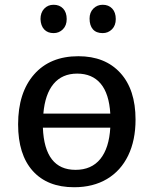

<svg xmlns="http://www.w3.org/2000/svg" viewBox="-20 -776 642 806"><path d="M549 -274Q549 -187 518 -123Q487 -59 429 -24.5Q371 10 291 10Q179 10 117.5 -58.5Q56 -127 56 -254Q56 -387 123 -463.5Q190 -540 309 -540Q421 -540 485 -470Q549 -400 549 -274ZM162 -299H443Q438 -383 402.5 -425Q367 -467 304 -467Q241 -467 205 -424Q169 -381 162 -299ZM443 -240H160Q167 -63 297 -63Q364 -63 401 -108.5Q438 -154 443 -240ZM150 -696Q150 -723 165.5 -739.5Q181 -756 205 -756Q230 -756 245 -740Q260 -724 260 -696Q260 -669 244 -653Q228 -637 205 -637Q180 -637 165.5 -652.5Q151 -668 150 -696ZM356 -698Q356 -724 372 -740Q388 -756 411 -756Q436 -756 451 -740Q466 -724 466 -696Q466 -669 450 -653Q434 -637 411 -637Q384 -637 370 -653Q356 -669 356 -698Z"/></svg>

Font: Bitter Pro Medium
Style: Regular
Weight: 500
Designer: Sol Matas, and Bitter project Authors
Foundry: Sol Matas
Version: Version 1.010